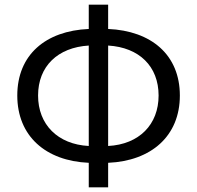

<svg xmlns="http://www.w3.org/2000/svg" viewBox="-20 -778 843 822"><path d="M443 -583C576 -575 659 -494 659 -369C659 -245 576 -160 443 -153ZM360 -153C227 -160 143 -245 143 -369C143 -494 227 -575 360 -583ZM443 -758H360V-654C175 -646 54 -543 54 -369C54 -196 175 -89 360 -81V24H443V-81C628 -89 750 -196 750 -369C750 -543 628 -646 443 -654Z"/></svg>

Font: Noto Sans T Chinese Regular
Style: Regular
Weight: 400
Designer: Ryoko NISHIZUKA (kana & ideographs); Paul D. Hunt (Latin, Greek & Cyrillic); Wenlong ZHANG (bopomofo); Sandoll Communica
Foundry: Adobe Systems Incorporated
Version: Version 1.000;PS 1;hotconv 1.0.78;makeotf.lib2.5.61930